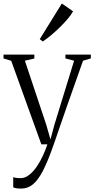

<svg xmlns="http://www.w3.org/2000/svg" viewBox="-27 -824 538 1096"><path d="M94 252.5Q77.5 252.5 66 250.5Q54.5 248.5 48.5 245.5V187Q54.5 190 66.5 191.5Q78.5 193 90 193Q116 193 139.5 174.5Q163 156 183 126.8Q203 97.5 218.2 64Q233.5 30.5 243.5 0H209L37 -477L-7 -490.5V-512.5H169V-490L115 -477.5L237 -112L261 -28L283.5 -111.5L396 -477.5L346.5 -490.5V-512.5H491.5V-490.5L447 -477.5Q423.5 -410.5 400.2 -345Q377 -279.5 356 -219.8Q335 -160 318.2 -111Q301.5 -62 289.8 -28.2Q278 5.5 273.5 18Q244.5 100 217.5 152Q190.5 204 161 228.2Q131.5 252.5 94 252.5ZM216.5 -587.5 200 -600.5 326 -804 390 -759.5Q379.5 -739.5 358.5 -715Q337.5 -690.5 312.2 -666Q287 -641.5 262 -620.8Q237 -600 217.5 -587.5Z"/></svg>

Font: Merriweather 120pt Light
Style: Regular
Weight: 300
Version: Version 2.100